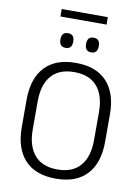

<svg xmlns="http://www.w3.org/2000/svg" viewBox="-101 -1001 790 1080"><g transform="rotate(10 294.0 -461.0)"><path d="M162 -892V-934.5H425.5V-892ZM294 11Q177.5 11 116.8 -54.5Q56 -120 56 -241.5V-398Q56 -519 116.8 -584.5Q177.5 -650 294 -650Q410 -650 471 -584.5Q532 -519 532 -398V-241.5Q532 -120 471 -54.5Q410 11 294 11ZM294 -41.5Q380.5 -41.5 424.8 -93.2Q469 -145 469 -239.5V-400Q469 -495 424.8 -546.2Q380.5 -597.5 294 -597.5Q207.5 -597.5 163.2 -546.2Q119 -495 119 -400V-239.5Q119 -145 163.2 -93.2Q207.5 -41.5 294 -41.5ZM221 -723Q203 -723 193.8 -733.5Q184.5 -744 184.5 -764V-767Q184.5 -786.5 193.8 -796.8Q203 -807 221 -807Q239.5 -807 248.5 -796.8Q257.5 -786.5 257.5 -767V-764Q257.5 -744 248.5 -733.5Q239.5 -723 221 -723ZM367.5 -723Q349 -723 340 -733.5Q331 -744 331 -764V-767Q331 -786.5 340 -796.8Q349 -807 367.5 -807Q385.5 -807 394.5 -796.8Q403.5 -786.5 403.5 -767V-764Q403.5 -744 394.5 -733.5Q385.5 -723 367.5 -723Z"/></g></svg>

Font: Anek Latin Medium Light
Style: Regular
Weight: 300
Version: Version 1.003